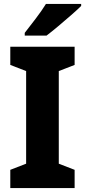

<svg xmlns="http://www.w3.org/2000/svg" viewBox="-20 -950 430 970"><path d="M357 0H32V-92L112 -123V-591L32 -622V-714H357V-622L277 -591V-123L357 -92ZM390 -920Q372 -902 340 -874Q308 -846 274 -817.5Q240 -789 215 -770H105V-784Q130 -816 160.5 -856Q191 -896 212 -930H390Z"/></svg>

Font: Noto Sans Lao UI SemCond ExtBd
Style: Regular
Weight: 800
Width: 4
Designer: Monotype Design Team
Foundry: Monotype Imaging Inc.
Version: Version 2.000; ttfautohint (v1.8.4.7-5d5b)